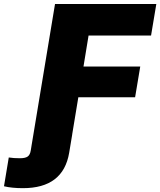

<svg xmlns="http://www.w3.org/2000/svg" viewBox="-160 -748 818 981"><path d="M-139.6 203.6 -115.2 56.6Q-102.1 58.6 -87.9 59.6Q-73.7 60.5 -58.1 60.5Q-30.8 60.5 -18.6 51.8Q-6.3 43 -2.9 21L10.7 -61H209L193.4 32.7Q178.2 123 119.1 168.2Q60.1 213.4 -43 213.4Q-71.3 213.4 -95.7 210.9Q-120.1 208.5 -139.6 203.6ZM0.5 0 121.1 -727.5H638.7L611.8 -566.4H292.5L266.6 -408.2H556.6L530.3 -251H240.2L198.7 0Z"/></svg>

Font: Inter 17pt Black
Style: Italic
Weight: 900
Italic angle: -9.3988°
Version: Version 4.001;git-66647c0bb